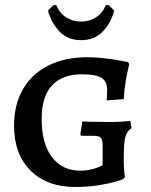

<svg xmlns="http://www.w3.org/2000/svg" viewBox="-20 -736 601 765"><path d="M36 -235Q36 -319 71.5 -380.5Q107 -442 173 -475Q239 -508 328 -508Q360 -508 395.5 -504Q431 -500 456.5 -495Q482 -490 489 -489L495 -481Q494 -476 489.5 -457Q485 -438 480 -407Q475 -376 473 -341L405 -336Q405 -340 406 -351.5Q407 -363 407 -378Q407 -412 384 -426Q361 -440 308 -440Q228 -440 187 -395.5Q146 -351 146 -262Q146 -164 187 -110Q228 -56 300 -56Q324 -56 344 -61Q364 -66 375 -71Q386 -76 389 -78V-156Q389 -180 381.5 -187.5Q374 -195 350 -195H303L300 -200L308 -252Q323 -252 335 -251L419 -250Q444 -250 468 -251.5Q492 -253 499 -254L504 -226Q485 -213 479 -189Q473 -165 473 -100Q473 -57 478 -32L472 -23Q466 -20 441 -12.5Q416 -5 373.5 2Q331 9 280 9Q167 9 101.5 -56.5Q36 -122 36 -235ZM171 -694 192 -715 204 -716Q217 -684 243.5 -667Q270 -650 303 -650Q336 -650 362.5 -667Q389 -684 402 -716L414 -715L435 -694Q422 -644 389 -610Q356 -576 303 -576Q250 -576 217.5 -610Q185 -644 171 -694Z"/></svg>

Font: Alegreya SC Medium
Style: Regular
Weight: 500
Designer: Juan Pablo del Peral
Foundry: Huerta Tipografica
Version: Version 2.007; ttfautohint (v1.6)